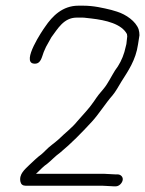

<svg xmlns="http://www.w3.org/2000/svg" viewBox="-20 -664 511 676"><path d="M394 -50H386C376 -50 358 -52 348 -52H107C108 -53 109 -55 111 -56C121 -66 135 -80 147 -88C162 -100 174 -114 191 -126C231 -159 267 -196 303 -235C328 -262 352 -301 376 -328C387 -341 398 -361 407 -376C431 -414 458 -452 466 -508L471 -540C471 -547 470 -554 468 -561C458 -589 424 -613 392 -623L372 -629C343 -636 310 -644 273 -644H256C200 -644 164 -607 139 -570C130 -558 54 -445 99 -440C124 -437 127 -463 134 -481L142 -499C149 -512 154 -521 161 -533C183 -562 204 -602 250 -602H267C273 -602 278 -602 283 -601L301 -599C353 -593 408 -580 427 -544C427 -540 428 -540 428 -536L425 -509C424 -504 423 -500 422 -497L418 -481C411 -457 399 -434 385 -416C373 -397 360 -370 346 -353C332 -337 324 -327 310 -306C293 -281 272 -260 253 -238C233 -213 209 -196 187 -174C174 -162 153 -148 141 -135C135 -129 130 -124 125 -120C112 -111 95 -94 83 -83C68 -68 46 -51 52 -24C54 -15 60 -10 71 -10H342C352 -10 370 -8 380 -8H388C399 -8 410 -19 412 -30C414 -41 405 -50 394 -50Z"/></svg>

Font: PolanStronk
Style: Ita
Weight: 500
Version: Version 1.0